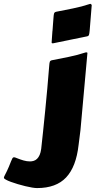

<svg xmlns="http://www.w3.org/2000/svg" viewBox="-159 -817 497 998"><path d="M109.4 -596.7Q110.8 -617.7 111.6 -628.9Q112.3 -640.1 112.8 -645.8Q113.3 -651.4 113.3 -652.8Q113.3 -654.3 113.5 -655Q113.8 -655.8 114 -658Q114.3 -660.2 114.7 -667.2Q115.2 -674.3 116.2 -688Q117.2 -701.7 119.1 -725.6Q120.1 -741.7 122.3 -747.8Q124.5 -753.9 133.3 -755.9Q174.8 -764.2 220.2 -773.2Q265.6 -782.2 308.1 -796.4Q309.6 -796.9 312.5 -796.9Q314 -793.9 316.4 -793L317.9 -792L307.1 -658.2Q305.7 -642.1 303.5 -635.7Q301.3 -629.4 293 -627.9Q251.5 -620.1 209 -610.8Q166.5 -601.6 119.1 -592.3Q117.7 -591.8 114.7 -591.8Q109.4 -591.8 109.4 -596.7ZM55.2 -43.5Q59.6 -82.5 64.9 -133.5Q70.3 -184.6 75.9 -241.2Q81.5 -297.9 86.9 -357.4Q92.3 -417 96.7 -473.6Q97.7 -489.7 99.9 -495.8Q102.1 -502 110.8 -503.9Q152.3 -512.2 197.8 -521.2Q243.2 -530.3 285.6 -544.4Q287.1 -544.9 290 -544.9Q295.4 -544.9 295.4 -541L259.3 -141.1L249.5 -63.5Q236.8 49.8 184.8 105.2Q132.8 160.6 33.7 160.6Q24.4 160.6 7.8 158Q-8.8 155.3 -27.8 150.6Q-46.9 146 -66.7 140.1Q-86.4 134.3 -102.3 128.4Q-118.2 122.6 -128.4 116.9Q-138.7 111.3 -138.7 106.9Q-138.7 103 -135.3 96.7Q-120.6 68.4 -113 49.8Q-105.5 31.2 -101.1 20.3Q-96.7 9.3 -94 4.9Q-91.3 0.5 -85.9 0.5Q-81.5 0.5 -70.3 5.4Q-53.2 12.2 -36.4 17.1Q-19.5 22 -2.9 22Q6.8 22 16.4 19Q25.9 16.1 33.7 8.5Q41.5 1 47.1 -11.7Q52.7 -24.4 55.2 -43.5Z"/></svg>

Font: Carter One
Style: Regular
Weight: 400
Designer: vernon adams
Foundry: vernon adams
Version: Version 1.000